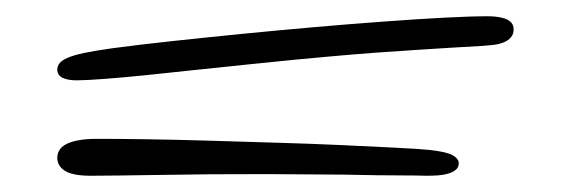

<svg xmlns="http://www.w3.org/2000/svg" viewBox="-20 -408 696 234"><path d="M575.2 -388.2Q578.6 -388.2 584 -387.7Q589.4 -387.2 594.2 -385.7Q599.1 -384.3 602.5 -381.1Q606 -377.9 606 -372.1Q606 -366.2 602.5 -362.3Q599.1 -358.4 593.5 -356.2Q587.9 -354 581.3 -353.3Q574.7 -352.5 568.8 -352.1Q550.3 -351.1 530.5 -349.9Q510.7 -348.6 487.8 -347.2Q464.8 -345.7 438 -343.8Q411.1 -341.8 378.9 -338.9Q362.8 -337.4 336.9 -335Q311 -332.5 280.8 -329.3Q250.5 -326.2 218.5 -322.8Q186.5 -319.3 158 -316.4Q129.4 -313.5 106.9 -311.8Q84.5 -310.1 73.2 -310.1Q62.5 -310.1 56.2 -313.2Q49.8 -316.4 49.8 -323.2Q49.8 -327.1 52.5 -330.8Q55.2 -334.5 62.5 -337.6Q69.8 -340.8 82.8 -343.5Q95.7 -346.2 116.2 -349.1Q148.9 -353.5 189.7 -357.9Q230.5 -362.3 274.9 -366.7Q319.3 -371.1 364 -375Q408.7 -378.9 449 -381.8Q489.3 -384.8 522 -386.5Q554.7 -388.2 575.2 -388.2ZM504.9 -225.1Q525.4 -222.7 532.2 -218.5Q539.1 -214.4 539.1 -209Q539.1 -204.1 535.6 -201.2Q532.2 -198.2 526.6 -196.5Q521 -194.8 514.2 -194.3Q507.3 -193.8 500 -193.8Q497.6 -193.8 486.1 -194.1Q474.6 -194.3 457.5 -194.3Q440.4 -194.3 419.7 -194.8Q398.9 -195.3 377.7 -195.3Q356.4 -195.3 336.9 -195.6Q317.4 -195.8 303.2 -195.8Q269 -195.8 235.8 -195.6Q202.6 -195.3 174.3 -194.8Q146 -194.3 124.3 -194.1Q102.5 -193.8 90.8 -193.8Q68.8 -193.8 59.3 -199.7Q49.8 -205.6 49.8 -215.8Q49.8 -220.2 52 -224.4Q54.2 -228.5 59.6 -231.7Q64.9 -234.9 74.5 -236.8Q84 -238.8 98.1 -238.8Q122.1 -238.8 157.5 -238.3Q192.9 -237.8 233.4 -236.6Q273.9 -235.4 316.2 -234.1Q358.4 -232.9 395.5 -231.2Q432.6 -229.5 461.7 -228Q490.7 -226.6 504.9 -225.1Z"/></svg>

Font: Henny Penny
Style: Regular
Weight: 400
Version: Version 1.001